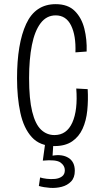

<svg xmlns="http://www.w3.org/2000/svg" viewBox="-20 -692 490 924"><path d="M242 11Q172 11 133 -32Q94 -75 78 -149Q62 -223 62 -315Q62 -482 106 -577Q150 -672 248 -672Q307 -672 340 -639Q373 -606 386 -554Q399 -502 397 -444L343 -440Q346 -521 322 -569.5Q298 -618 248 -618Q204 -618 175.5 -580.5Q147 -543 133.5 -475Q120 -407 120 -316Q120 -215 135 -154.5Q150 -94 177.5 -68Q205 -42 242 -42Q301 -42 328 -102Q355 -162 347 -266L402 -263Q405 -210 400 -160.5Q395 -111 377.5 -72.5Q360 -34 327 -11.5Q294 11 242 11ZM167 203 173 162Q185 166 205 168.5Q225 171 245 169Q265 167 278.5 157Q292 147 292 127Q292 105 271 90Q250 75 186 81L200 -21H238L233 57Q280 49 310 68Q340 87 340 130Q340 163 322 181.5Q304 200 277 207Q250 214 220.5 212Q191 210 167 203Z"/></svg>

Font: Bricolage Grotesque 12pt Condensed ExtraLight
Style: Regular
Weight: 200
Width: 3
Designer: Mathieu Triay
Foundry: Atelier Triay
Version: Version 1.001; ttfautohint (v1.8.4.7-5d5b);gftools[0.9.33.de